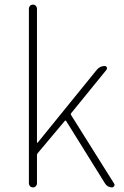

<svg xmlns="http://www.w3.org/2000/svg" viewBox="-20 -814 538 834"><path d="M105.5 -17.6V-776.4Q105.5 -783.2 110.4 -788.6Q115.2 -793.9 123 -793.9Q130.9 -793.9 135.7 -788.6Q140.6 -783.2 140.6 -776.4V-195.3Q140.6 -194.3 141.6 -194.3Q142.6 -194.3 143.6 -194.3L400.4 -510.7Q414.1 -527.3 434.6 -527.3Q441.4 -527.3 443.8 -521.5Q446.3 -515.6 442.4 -510.7L289.1 -322.3Q286.1 -319.3 288.1 -315.4L475.6 -16.6Q477.5 -13.7 477.5 -10.7Q477.5 -7.8 475.6 -5.9Q472.7 0 466.8 0Q447.3 0 436.5 -16.6L267.6 -288.1Q264.6 -292 261.7 -289.1L143.6 -148.4Q140.6 -144.5 140.6 -140.6V-17.6Q140.6 -10.7 135.7 -5.4Q130.9 0 123 0Q115.2 0 110.4 -5.4Q105.5 -10.7 105.5 -17.6Z"/></svg>

Font: Gen Jyuu Gothic ExtraLight
Style: Regular
Weight: 100
Designer: [Source Han Sans]
Ryoko NISHIZUKA  (kana & ideographs); Paul D. Hunt (Latin, Greek & Cyrillic); Wenlong ZHANG  (bopomofo
Version: Version 1.002.20150607